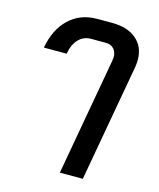

<svg xmlns="http://www.w3.org/2000/svg" viewBox="-113 -639 762 920"><g transform="rotate(15 267.5 -179.0)"><path d="M376 -383Q378 -395 378 -401Q378 -427 363.5 -442.5Q349 -458 324 -458H250Q214 -458 189 -432Q164 -406 156 -359H43Q60 -453 115.5 -505.5Q171 -558 254 -558H329Q405 -558 449 -520.5Q493 -483 493 -418Q493 -401 490 -383L386 200H272Z"/></g></svg>

Font: Bai Jamjuree SemiBold
Style: Italic
Weight: 600
Italic angle: -10°
Version: Version 1.000; ttfautohint (v1.6)